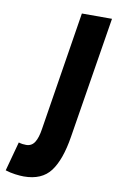

<svg xmlns="http://www.w3.org/2000/svg" viewBox="-213 -592 525 860"><g transform="rotate(10 49.5 -162.0)"><path d="M225 -544 136 8Q119 115 79.5 167.5Q40 220 -42 220Q-58 220 -81 217Q-104 214 -126 207L-90 74Q-80 77 -72 78Q-64 79 -56 79Q-31 79 -17.5 58Q-4 37 2 -4L88 -544Z"/></g></svg>

Font: Georama SemiCondensed
Style: Bold Italic
Weight: 700
Width: 4
Italic angle: -9°
Designer: Jean-Baptiste Levee
Foundry: Production Type
Version: Version 1.000